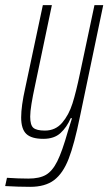

<svg xmlns="http://www.w3.org/2000/svg" viewBox="-66 -530 420 744"><path d="M-46 191 -39 159Q6 162 44 162Q87 162 112 147.5Q137 133 156 95Q175 57 197 -21L213 -72H208Q193 -37 168.5 -14.5Q144 8 102 8Q56 8 36 -11Q16 -30 16 -75Q16 -119 32 -190L100 -510H135L69 -195Q61 -158 56 -127.5Q51 -97 51 -78Q51 -45 63.5 -34.5Q76 -24 108 -24Q149 -24 175 -54.5Q201 -85 215 -129.5Q229 -174 244 -246L300 -510H334L244 -79Q222 29 200 85.5Q178 142 143.5 168Q109 194 51 194Q6 194 -46 191Z"/></svg>

Font: Saira Ultra Condensed Thin
Style: Italic
Weight: 100
Width: 1
Italic angle: -12°
Designer: Hector Gatti with collaboration of the Omnibus-Type team
Foundry: Omnibus-Type
Version: Version 1.001; ttfautohint (v1.8)